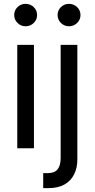

<svg xmlns="http://www.w3.org/2000/svg" viewBox="-20 -759 484 983"><path d="M68.4 0V-529.3H153.8V0ZM111.3 -624.5Q86.9 -624.5 69.8 -641.4Q52.7 -658.2 52.7 -682.1Q52.7 -706.1 69.8 -722.7Q86.9 -739.3 110.8 -739.3Q135.3 -739.3 152.6 -722.7Q169.9 -706.1 169.9 -681.6Q169.9 -658.2 152.6 -641.4Q135.3 -624.5 111.3 -624.5ZM290.5 -529.3H376V57.6Q376 101.1 359.1 134.3Q342.3 167.5 309.6 185.8Q276.9 204.1 229 204.1H201.2V127.4H224.1Q258.8 127.4 274.7 108.2Q290.5 88.9 290.5 50.3ZM333.5 -624.5Q309.1 -624.5 292 -641.4Q274.9 -658.2 274.9 -682.1Q274.9 -706.1 292 -722.7Q309.1 -739.3 333 -739.3Q357.4 -739.3 374.8 -722.7Q392.1 -706.1 392.1 -681.6Q392.1 -658.2 374.8 -641.4Q357.4 -624.5 333.5 -624.5Z"/></svg>

Font: Inter 24pt
Style: Regular
Weight: 400
Designer: Rasmus Andersson
Foundry: rsms
Version: Version 4.001;git-66647c0bb